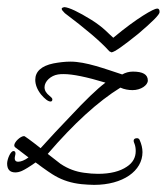

<svg xmlns="http://www.w3.org/2000/svg" viewBox="-33 -497 468 539"><path d="M382 -271C382 -288 368 -296 340 -296C329 -296 319 -293 310 -288C261 -304 208 -324 165 -324C149 -324 133 -322 117 -319C83 -312 66 -296 66 -273C66 -260 71 -246 82 -232C93 -219 102 -212 109 -212C112 -212 114 -214 114 -218C114 -221 111 -224 106 -228C97 -235 92 -243 92 -252C92 -269 110 -285 130 -288C135 -289 141 -289 146 -289C171 -289 210 -281 263 -265C239 -247 206 -215 164 -170C136 -141 108 -111 81 -81C52 -104 36 -115 35 -115C24 -115 7 -98 7 -89C7 -87 8 -85 9 -84L47 -55C36 -47 26 -43 18 -43C10 -43 7 -48 9 -58C12 -68 10 -73 5 -73C-4 -73 -13 -49 -13 -38C-13 -21 -5 -13 10 -13C15 -13 21 -14 28 -17C37 -21 50 -29 67 -41C95 -20 113 -8 122 -3C143 9 167 17 196 20C208 21 220 22 231 22C312 22 367 -17 367 -70C367 -81 364 -93 359 -104C358 -107 355 -109 352 -109C343 -109 340 -104 344 -95C347 -88 348 -80 348 -73C348 -55 340 -40 323 -29C304 -16 277 -9 242 -9C230 -9 217 -10 203 -12C180 -15 158 -23 137 -37L101 -65C174 -150 242 -212 305 -251C316 -246 328 -244 339 -244C363 -244 382 -258 382 -271ZM148 -477C136 -475 139 -470 149 -460C206 -417 248 -382 274 -353L280 -350C289 -351 314 -369 355 -402C395 -436 415 -456 415 -463C415 -470 413 -473 408 -473C399 -473 352 -447 285 -391C273 -401 259 -419 224 -441C187 -464 161 -476 148 -477Z"/></svg>

Font: AlexBrush
Style: Regular
Weight: 400
Designer: Robert E. Leuschke
Foundry: Robert E. Leuschke
Version: Version 1.001